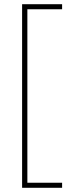

<svg xmlns="http://www.w3.org/2000/svg" viewBox="-20 -734 348 912"><path d="M275 158V134H110V-690H275V-714H85V158Z"/></svg>

Font: Noto Sans Ethiopic Condensed Thin
Style: Regular
Weight: 100
Width: 3
Designer: Monotype Design Team
Foundry: Monotype Imaging Inc.
Version: Version 2.102